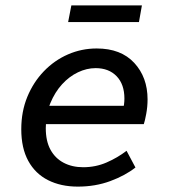

<svg xmlns="http://www.w3.org/2000/svg" viewBox="-20 -681 640 713"><path d="M269 12Q206 12 158.5 -12Q111 -36 85 -83.5Q59 -131 59 -201Q59 -267 81.5 -321.5Q104 -376 143 -416.5Q182 -457 232.5 -479Q283 -501 339 -501Q429 -501 478.5 -447.5Q528 -394 528 -312Q528 -285 523 -258Q518 -231 514 -220H129L140 -288H470L436 -271Q439 -282 440.5 -293Q442 -304 442 -315Q442 -368 413 -398Q384 -428 335 -428Q302 -428 269.5 -412.5Q237 -397 210.5 -368Q184 -339 167 -298Q150 -257 150 -205Q150 -157 167.5 -125Q185 -93 216.5 -76.5Q248 -60 289 -60Q335 -60 375.5 -77.5Q416 -95 450 -121L483 -59Q445 -29 389.5 -8.5Q334 12 269 12ZM233 -599 245 -661H507L496 -599Z"/></svg>

Font: Source Code Pro ExtraLight Medium
Style: Italic
Weight: 500
Italic angle: -11°
Monospace: yes
Version: Version 1.016;hotconv 1.0.116;makeotfexe 2.5.65601